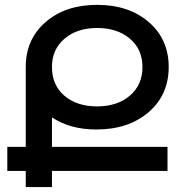

<svg xmlns="http://www.w3.org/2000/svg" viewBox="-20 -762 788 783"><path d="M191.9 -488.8Q191.9 -415 242.7 -371.6Q293.5 -328.1 376 -328.1Q458.5 -328.1 509.8 -372.1Q561 -416 561 -488.8Q561 -561 509.5 -604.5Q458 -647.9 376 -647.9Q294.4 -647.9 243.2 -604.2Q191.9 -560.5 191.9 -488.8ZM85 1V-64.9H9.8V-163.1H85V-488.8Q85 -601.6 165.8 -671.9Q246.6 -742.2 376 -742.2Q505.4 -742.2 586.7 -671.9Q668 -601.6 668 -488.8Q668 -375 585.9 -304.4Q503.9 -233.9 373 -233.9Q266.6 -233.9 191.9 -283.2V-163.1H663.1V-64.9H191.9V1Z"/></svg>

Font: Telcell.Market Med
Style: Regular
Weight: 500
Designer: Rasmus Andersson, Sedrak Mkrtchyan
Version: Version 3.019;git-0a5106e0b